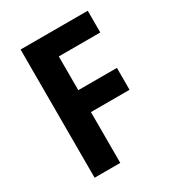

<svg xmlns="http://www.w3.org/2000/svg" viewBox="-172 -820 850 926"><g transform="rotate(-30 253.0 -357.0)"><path d="M226 0H83V-714H457V-593H226V-405H441V-283H226Z"/></g></svg>

Font: Noto Sans Gujarati UI SemiCondensed
Style: Bold
Weight: 700
Width: 4
Designer: Jelle Bosma - Monotype Design Team, Universal Thirst
Foundry: Monotype Imaging Inc.
Version: Version 2.106; ttfautohint (v1.8.4.7-5d5b)